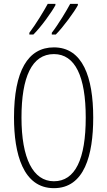

<svg xmlns="http://www.w3.org/2000/svg" viewBox="-20 -971 559 1001"><path d="M386 -944V-951H346C328 -917 283 -842 250 -800V-791H271C309 -829 369 -911 386 -944ZM269 -944V-951H229C210 -916 168 -846 133 -800V-791H154C194 -830 251 -910 269 -944ZM466 -358C466 -569 411 -724 261 -724C126 -724 53 -602 53 -358C53 -170 100 10 261 10C420 10 466 -162 466 -358ZM92 -358C92 -569 146 -689 261 -689C372 -689 427 -572 427 -358C427 -141 372 -26 261 -26C152 -26 92 -146 92 -358Z"/></svg>

Font: Noto Sans Armenian ExtraCondensed ExtraLight
Style: Regular
Weight: 200
Width: 2
Designer: Monotype Design Team
Foundry: Monotype Imaging Inc.
Version: Version 2.008